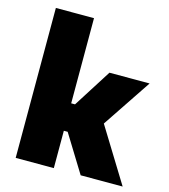

<svg xmlns="http://www.w3.org/2000/svg" viewBox="-111 -831 809 919"><g transform="rotate(15 294.0 -371.5)"><path d="M52 0V-743H241V-321H260L380 -510H579L417 -268L582 0H374L260 -185H241V0Z"/></g></svg>

Font: Saira ExtraBold
Style: Regular
Weight: 800
Designer: Hector Gatti with collaboration of the Omnibus-Type team
Foundry: Omnibus-Type
Version: Version 1.100; ttfautohint (v1.8.3)